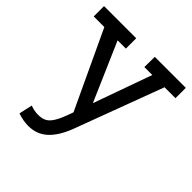

<svg xmlns="http://www.w3.org/2000/svg" viewBox="-181 -562 920 920"><g transform="rotate(45 279.0 -102.5)"><path d="M151 229Q135 229 117 226Q99 223 79 216L94 148Q108 153 121 155.5Q134 158 146 158Q173 158 190.5 148.5Q208 139 223 113.5Q238 88 255 39L399 -364H345L346 -434H556V-364H482L314 86Q287 157 247.5 193Q208 229 151 229ZM277 69 74 -364H2V-434H220V-364H164L314 -19Z"/></g></svg>

Font: Podkova Medium
Style: Regular
Weight: 500
Designer: Ilya Yudin
Foundry: Cyreal (www.cyreal.org)
Version: Version 2.103